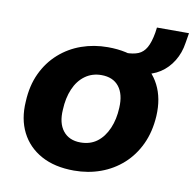

<svg xmlns="http://www.w3.org/2000/svg" viewBox="-73 -693 790 779"><g transform="rotate(10 322.0 -304.0)"><path d="M281 11Q201 11 145.5 -19.5Q90 -50 62.5 -104.5Q35 -159 40 -231Q43 -297 67 -348Q91 -399 131 -434.5Q171 -470 222 -488Q273 -506 330 -506Q411 -506 466 -476Q521 -446 548.5 -392Q576 -338 572 -265Q568 -199 544 -148Q520 -97 480.5 -61.5Q441 -26 390 -7.5Q339 11 281 11ZM287 -106Q327 -106 355 -127Q383 -148 399.5 -186Q416 -224 418 -272Q421 -328 396.5 -359Q372 -390 324 -390Q286 -390 257 -369Q228 -348 212 -310.5Q196 -273 194 -225Q190 -169 215 -137.5Q240 -106 287 -106ZM485 -423 401 -479 404 -496Q436 -496 456.5 -504.5Q477 -513 489.5 -535Q502 -557 509 -597L512 -619H644L637 -577Q631 -536 610.5 -502.5Q590 -469 558.5 -448.5Q527 -428 485 -423Z"/></g></svg>

Font: Nunito Sans 10pt ExtraBold
Style: Italic
Weight: 800
Italic angle: -9°
Designer: Vernon Adams
Foundry: Vernon Adams
Version: Version 3.101;gftools[0.9.27]